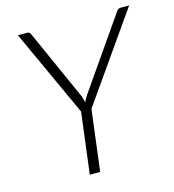

<svg xmlns="http://www.w3.org/2000/svg" viewBox="-106 -797 804 886"><g transform="rotate(-15 296.0 -354.0)"><path d="M300 -291.5 263.5 0H214L250.5 -292L60 -707.5H104Q117 -707.5 121 -695L270.5 -361Q273.5 -352.5 276 -344.2Q278.5 -336 280 -328Q284 -336.5 288.5 -344.5Q293 -352.5 298.5 -361L530.5 -695Q534 -700.5 538.5 -704Q543 -707.5 550 -707.5H591.5Z"/></g></svg>

Font: Lato Light
Style: Italic
Weight: 300
Italic angle: -7°
Designer: Lukasz Dziedzic
Foundry: tyPoland Lukasz Dziedzic
Version: Version 2.007; 2014-02-27